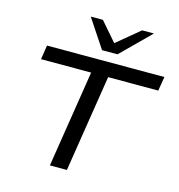

<svg xmlns="http://www.w3.org/2000/svg" viewBox="-133 -1062 1095 1177"><g transform="rotate(15 414.5 -473.0)"><path d="M291 0 388 -615H70L84 -705H829L814 -615H496L399 0ZM417 -765 297 -946H374L478 -826L623 -946H698L515 -765Z"/></g></svg>

Font: Nunito Sans 10pt Expanded Medium
Style: Italic
Weight: 500
Width: 7
Italic angle: -9°
Designer: Vernon Adams
Foundry: Vernon Adams
Version: Version 3.101;gftools[0.9.27]